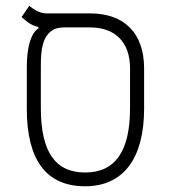

<svg xmlns="http://www.w3.org/2000/svg" viewBox="-20 -632 626 661"><path d="M272.9 9.3C408.2 9.3 476.1 -91.3 476.1 -257.3V-397C476.1 -517.1 408.7 -585.9 290 -585.9H140.1C115.7 -585.9 95.2 -600.6 80.6 -611.8L54.2 -573.2C69.3 -560.5 85.4 -544.4 112.3 -539.1V-534.2C87.9 -519.5 72.3 -473.1 72.3 -400.9V-257.3C72.3 -84 137.2 9.3 272.9 9.3ZM272.9 -38.1C168 -38.1 120.6 -112.8 120.6 -259.8V-399.4C120.6 -452.6 121.1 -537.6 199.7 -537.6H290C376 -537.6 427.7 -487.3 427.7 -397V-259.8C427.7 -112.8 377.9 -38.1 272.9 -38.1Z"/></svg>

Font: Cascadia Mono PL ExtraLight
Style: Regular
Weight: 200
Monospace: yes
Designer: Aaron Bell
Foundry: Saja Typeworks
Version: Version 2404.023